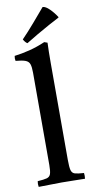

<svg xmlns="http://www.w3.org/2000/svg" viewBox="-103 -982 497 1025"><g transform="rotate(-10 146.0 -470.0)"><path d="M271 1Q242 1 212 0Q182 -1 145 -1Q108 -1 79 0Q50 1 20 1Q17 -15 20 -30Q54 -32 70 -36.5Q86 -41 91 -56Q96 -71 96 -104V-605Q96 -636 90.5 -651.5Q85 -667 67.5 -673.5Q50 -680 15 -683Q12 -696 15 -710Q55 -715 97 -725.5Q139 -736 183 -755L200 -749Q199 -727 198.5 -699Q198 -671 198 -638V-114Q198 -75 202.5 -58Q207 -41 222.5 -36.5Q238 -32 271 -30Q273 -15 271 1ZM281 -874V-871Q259 -860 225.5 -841.5Q192 -823 156.5 -802.5Q121 -782 94 -765Q83 -771 73 -789Q107 -824 143 -866Q179 -908 207 -941Q223 -941 244.5 -919.5Q266 -898 281 -874Z"/></g></svg>

Font: Tiro Bangla
Style: Regular
Weight: 400
Designer: Bangla: John Hudson & Fiona Ross. Latin: John Hudson.
Foundry: Tiro Typeworks Ltd.
Version: Version 1.60